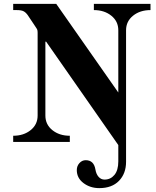

<svg xmlns="http://www.w3.org/2000/svg" viewBox="-20 -732 804 990"><path d="M48 0H340V-32C304 -32 274 -41.7 250 -61C226 -80.3 214 -105.3 214 -136V-517H218L590 16V100C590 130.7 583.3 154 570 170C556.7 186 539.7 194 519 194C507 194 496.8 189.3 488.5 180C480.2 170.7 474.7 158 472 142C466.7 110 450 94 422 94C409.3 94 398.5 99 389.5 109C380.5 119 376 131 376 145C376 172.3 387.5 194.7 410.5 212C433.5 229.3 460.7 238 492 238C535.3 238 569.2 225.5 593.5 200.5C617.8 175.5 630 142.7 630 102V-576C630 -606.7 642 -631.7 666 -651C690 -670.3 720 -680 756 -680V-712H464V-680C500 -680 530 -670.3 554 -651C578 -631.7 590 -606.7 590 -576V-255L270 -712H48V-680H66C82 -680 93.8 -678 101.5 -674C109.2 -670 116.3 -663.3 123 -654L163 -594C167.7 -587.3 170.7 -582.3 172 -579C173.3 -575.7 174 -570.3 174 -563V-136C174 -105.3 162 -80.3 138 -61C114 -41.7 84 -32 48 -32Z"/></svg>

Font: Km Standard TT
Style: Bold
Weight: 700
Designer: Alexey Kryukov <alexios@thessalonica.org.ru>
Version: Version 2.0.2